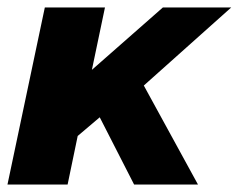

<svg xmlns="http://www.w3.org/2000/svg" viewBox="-25 -494 639 514"><path d="M-5 0 95 -474H256L221 -307L411 -474H594L360 -265L505 0H334L242 -180L183 -130L156 0Z"/></svg>

Font: Kanit SemiBold
Style: Italic
Weight: 600
Italic angle: -12°
Designer: Katatrad Team
Foundry: CadsonDemak
Version: Version 2.000; ttfautohint (v1.8.3)